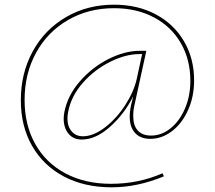

<svg xmlns="http://www.w3.org/2000/svg" viewBox="-20 -623 918 820"><path d="M534 -125Q534 -148 540 -175L549 -212Q511 -136 450 -81.5Q389 -27 329 -27Q293 -27 272.5 -52Q252 -77 252 -116Q252 -130 255 -145Q269 -216 321.5 -276Q374 -336 443.5 -371Q513 -406 577 -406H605L554 -173Q549 -152 549 -127Q549 -87 568.5 -65.5Q588 -44 625 -44Q670 -44 708.5 -75Q747 -106 770 -159.5Q793 -213 793 -278Q793 -368 752.5 -438.5Q712 -509 638 -548.5Q564 -588 467 -588Q358 -588 270.5 -537.5Q183 -487 134 -397.5Q85 -308 85 -196Q85 -89 130.5 -8Q176 73 259.5 117.5Q343 162 454 162Q572 162 674 117L680 130Q567 177 457 177Q340 177 252.5 130.5Q165 84 117 0Q69 -84 69 -195Q69 -311 120 -404Q171 -497 262 -550Q353 -603 467 -603Q568 -603 645.5 -561.5Q723 -520 766 -446.5Q809 -373 809 -280Q809 -210 783 -152.5Q757 -95 714 -62.5Q671 -30 622 -30Q580 -30 557 -55Q534 -80 534 -125ZM564 -286 587 -392H575Q517 -392 450.5 -359Q384 -326 334 -269.5Q284 -213 271 -145Q268 -130 268 -117Q268 -83 286 -62Q304 -41 334 -41Q379 -41 428.5 -79Q478 -117 515 -174.5Q552 -232 564 -286Z"/></svg>

Font: Ysabeau Thin
Style: Italic
Weight: 200
Italic angle: -12°
Designer: Christian Thalmann (Catharsis Fonts)
Version: Version 0.003